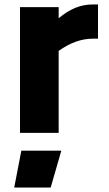

<svg xmlns="http://www.w3.org/2000/svg" viewBox="-20 -598 491 864"><path d="M44 0ZM421 -578V-424H398Q321 -424 244 -369V0H70V-566H244V-516Q281 -547 318.5 -562.5Q356 -578 398 -578ZM76 80H256L208 246H44Z"/></svg>

Font: Biryani Heavy
Style: Regular
Weight: 900
Designer: Dan Reynolds and Mathieu Réguer
Foundry: Dan Reynolds and Mathieu Réguer
Version: Version 1.003; ttfautohint (v1.1) -l 5 -r 5 -G 72 -x 0 -D la